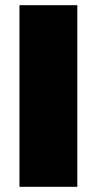

<svg xmlns="http://www.w3.org/2000/svg" viewBox="-20 -720 373 740"><path d="M55 0V-700H278V0Z"/></svg>

Font: REM Black
Style: Regular
Weight: 900
Designer: Octavio Pardo
Foundry: Ashler Design
Version: Version 1.005;gftools[0.9.28]